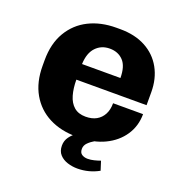

<svg xmlns="http://www.w3.org/2000/svg" viewBox="-122 -627 833 879"><g transform="rotate(20 294.5 -187.5)"><path d="M294 10Q219 10 161.5 -19.5Q104 -49 71.5 -105.5Q39 -162 39 -242V-269Q39 -350 72.5 -406.5Q106 -463 164 -492Q222 -521 297 -521H316Q388 -521 440 -493Q492 -465 520 -414.5Q548 -364 548 -298V-235H206Q206 -193 215.5 -160Q225 -127 246.5 -108.5Q268 -90 303 -90Q334 -90 355.5 -102Q377 -114 389 -136.5Q401 -159 401 -191H547Q547 -133 516.5 -87.5Q486 -42 432 -16Q378 10 306 10ZM206 -311H393Q393 -368 368 -394.5Q343 -421 302 -421Q261 -421 234.5 -393Q208 -365 206 -311ZM349 146Q324 146 300.5 138.5Q277 131 262 114.5Q247 98 247 71Q247 47 260.5 28.5Q274 10 291 0H383Q364 11 351 24Q338 37 338 54Q338 73 350 80.5Q362 88 378 88Q393 88 409 84Q425 80 439 75L453 119Q430 132 403.5 139Q377 146 349 146Z"/></g></svg>

Font: Chivo Medium
Style: Bold
Weight: 700
Version: Version 2.002